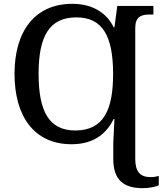

<svg xmlns="http://www.w3.org/2000/svg" viewBox="-20 -745 858 1005"><path d="M728 240C761 240 798 232 811 225V176C797 180 784 182 768 182C714 182 688 154 688 87V-599C688 -657 719 -669 763 -669H783V-714H594L579 -602H575C544 -667 476 -725 359 -725C161 -725 56 -580 56 -359C56 -137 158 10 355 10C478 10 541 -53 575 -122H579C577 -81 575 -41 573 0V87C573 197 627 240 728 240ZM374 -62C237 -62 182 -162 182 -358C182 -554 237 -654 380 -654C517 -654 572 -556 572 -358C572 -174 525 -62 374 -62Z"/></svg>

Font: Noto Serif Medium
Style: Regular
Weight: 500
Designer: Monotype Design Team
Foundry: Monotype Imaging Inc.
Version: Version 2.013